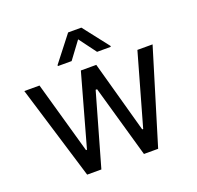

<svg xmlns="http://www.w3.org/2000/svg" viewBox="-132 -905 1076 1047"><g transform="rotate(-20 406.0 -382.0)"><path d="M34.1 -545.5H122.2L240.1 -127.8H245.7L362.2 -545.5H451.7L566.8 -129.3H572.4L690.3 -545.5H778.4L612.2 0H529.8L410.5 -419H402L282.7 0H200.3ZM406.2 -710.2 332.4 -610.8H252.8V-616.5L367.9 -764.2H444.6L559.7 -616.5V-610.8H480.1Z"/></g></svg>

Font: Interop
Style: Regular
Weight: 400
Designer: Rasmus Andersson, Google, Jang Haemin
Foundry: jhaemin
Version: Version 1.008